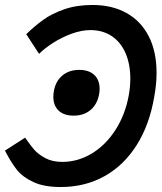

<svg xmlns="http://www.w3.org/2000/svg" viewBox="-30 -752 650 772"><path d="M599.5 -459Q599.5 -412.5 590 -362Q571 -250 519.5 -168.5Q468 -87 390 -43.5Q312 0 214 0Q146.5 0 103.8 -20.2Q61 -40.5 39.2 -67.5Q17.5 -94.5 -4 -135L-10 -146.5L71 -198.5Q91 -169.5 107 -150.8Q123 -132 151.8 -116.5Q180.5 -101 220 -101Q283.5 -101 339.8 -135.2Q396 -169.5 435 -230.8Q474 -292 488 -370Q494 -404.5 494 -435.5Q494 -493.5 475 -537.8Q456 -582 419.8 -606.5Q383.5 -631 333.5 -631Q298.5 -631 259 -616.8Q219.5 -602.5 184.8 -580.5Q150 -558.5 127 -535.5L75.5 -614.5Q109.5 -647.5 143.8 -672.2Q178 -697 228 -714.5Q278 -732 342 -732Q420.5 -732 478.5 -699.8Q536.5 -667.5 568 -606.2Q599.5 -545 599.5 -459ZM370.5 -395Q370.5 -383 368.5 -373Q361 -332.5 334 -309.8Q307 -287 266 -287Q227.5 -287 206 -307Q184.5 -327 184.5 -362.5Q184.5 -374.5 186.5 -385Q193.5 -425.5 220.5 -448.2Q247.5 -471 288.5 -471Q327.5 -471 349 -450.8Q370.5 -430.5 370.5 -395Z"/></svg>

Font: JuliaMono
Style: Italic
Weight: 400
Italic angle: -9°
Monospace: yes
Designer: cormullion
Foundry: corm
Version: Version 0.057; ttfautohint (v1.8.4)